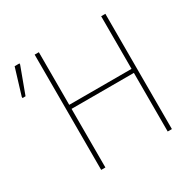

<svg xmlns="http://www.w3.org/2000/svg" viewBox="-158 -872 1031 1030"><g transform="rotate(-30 357.5 -357.0)"><path d="M621 0H595V-363H209V0H183V-714H209V-388H595V-714H621ZM10 -545V-553L59 -714H89V-707L29 -545Z"/></g></svg>

Font: Noto Sans SemiCondensed Thin
Style: Regular
Weight: 100
Width: 4
Designer: Monotype Design Team
Foundry: Monotype Imaging Inc.
Version: Version 2.013; ttfautohint (v1.8.4.7-5d5b)